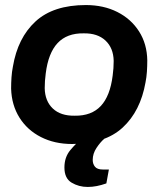

<svg xmlns="http://www.w3.org/2000/svg" viewBox="-20 -558 651 760"><path d="M265 12Q196 12 142 -15.5Q88 -43 57 -92.5Q26 -142 24 -207Q24 -230 25.5 -252Q27 -274 31 -294Q50 -408 120.5 -473Q191 -538 320 -538Q390 -538 444.5 -510.5Q499 -483 530.5 -433.5Q562 -384 563 -319Q563 -296 561.5 -274Q560 -252 556 -232Q536 -118 465.5 -53Q395 12 265 12ZM276 -100Q342 -99 379 -138.5Q416 -178 426 -259Q428 -274 429 -288Q430 -302 430 -317Q429 -368 397.5 -397.5Q366 -427 311 -426Q245 -427 208 -387.5Q171 -348 161 -267Q159 -252 158 -238Q157 -224 157 -209Q158 -158 189 -128.5Q220 -99 276 -100ZM327 182Q292 182 263.5 165Q235 148 235 105Q235 64 258.5 36Q282 8 307 -12H392V-8Q377 5 362 27.5Q347 50 347 75Q347 91 356 102Q365 113 387 113H411L401 168Q381 175 363 178.5Q345 182 327 182Z"/></svg>

Font: Archivo VF Beta
Style: Italic
Weight: 400
Italic angle: -10°
Designer: Hector Gatti
Foundry: Omnibus-Type
Version: Version 1.002